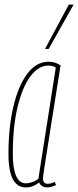

<svg xmlns="http://www.w3.org/2000/svg" viewBox="-20 -810 342 840"><path d="M185 10Q177 10 170 7Q163 4 158 -1Q153 -6 151 -12Q144 -6 135 -1Q126 4 116 7Q106 10 93 10Q68 10 51 -6Q34 -22 25.5 -54.5Q17 -87 17 -135Q17 -252 38.5 -343.5Q60 -435 99.5 -487.5Q139 -540 192 -540Q199 -540 206 -539Q213 -538 220 -536Q227 -534 233 -531Q239 -528 245 -524Q223 -387 209 -297.5Q195 -208 186.5 -155Q178 -102 174 -76Q170 -50 169 -41Q168 -32 168 -30Q168 -18 173 -12Q178 -6 189 -6Q197 -6 204 -8Q211 -10 220 -14L225 0Q216 4 206 7Q196 10 185 10ZM148 -28 224 -514Q217 -519 209.5 -521Q202 -523 191 -523Q148 -523 113 -476Q78 -429 57 -342.5Q36 -256 36 -137Q36 -73 50.5 -40.5Q65 -8 92 -8Q102 -8 112 -10.5Q122 -13 131.5 -17.5Q141 -22 148 -28ZM177 -596 281 -790H302L193 -596Z"/></svg>

Font: Georama ExtraCondensed Thin
Style: Italic
Weight: 100
Width: 2
Italic angle: -9°
Designer: Jean-Baptiste Levee
Foundry: Production Type
Version: Version 1.001